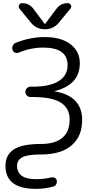

<svg xmlns="http://www.w3.org/2000/svg" viewBox="-20 -977 590 1227"><path d="M209 230Q15 230 15 83Q15 13 68 -22Q121 -57 242 -57Q332 -57 378.5 -96.5Q425 -136 425 -213Q425 -285 369 -321Q313 -357 189 -357H175Q162 -357 152 -366.5Q142 -376 142 -390Q142 -404 152 -413.5Q162 -423 175 -423H189Q299 -423 355.5 -459Q412 -495 412 -560Q412 -673 257 -673Q176 -673 101 -641Q89 -636 76.5 -640.5Q64 -645 60 -658Q56 -671 61.5 -684.5Q67 -698 80 -703Q171 -740 267 -740Q371 -740 430.5 -694.5Q490 -649 490 -573Q490 -435 330 -395Q329 -395 329 -394Q329 -393 330 -393Q505 -364 505 -210Q505 -105 437 -47.5Q369 10 245 10Q154 10 121.5 28.5Q89 47 89 82Q89 168 210 168Q263 168 307 157Q319 154 330 159.5Q341 165 343 177Q345 190 339 201Q333 212 321 215Q267 230 209 230ZM340 -920Q367 -957 413 -957Q427 -957 433 -944.5Q439 -932 430 -922L357 -833Q322 -790 267 -790Q212 -790 177 -833L104 -922Q96 -932 102 -944.5Q108 -957 121 -957Q167 -957 194 -920L265 -825H267H269Z"/></svg>

Font: Rounded Mplus 1c
Style: Regular
Weight: 400
Version: Version 1.059.20150529